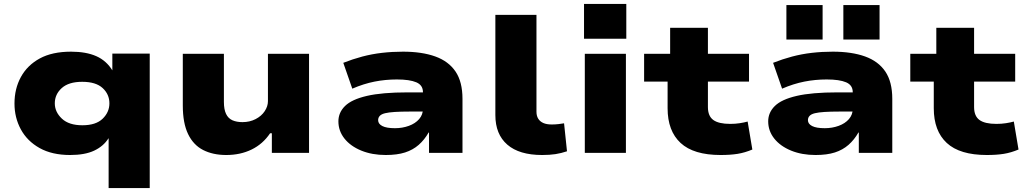

<svg xmlns="http://www.w3.org/2000/svg" viewBox="-20 -781 5239 981"><path d="M535 180V-74H534Q509 -34 461.5 -11.5Q414 11 338 11Q246 11 182.5 -24.5Q119 -60 86.5 -120Q54 -180 54 -252Q54 -328 87 -388Q120 -448 183.5 -482.5Q247 -517 343 -517Q420 -517 472 -494Q524 -471 555 -420H554V-507H745V180ZM401 -141Q470 -141 504.5 -174.5Q539 -208 539 -253Q539 -299 504.5 -331Q470 -363 400 -363Q331 -363 295.5 -331Q260 -299 260 -253Q260 -209 296 -175Q332 -141 401 -141Z M1136 11Q1068 11 1018 -14.5Q968 -40 941 -96Q914 -152 914 -242V-506H1124V-260Q1124 -222 1135 -199Q1146 -176 1167.5 -166.5Q1189 -157 1219 -157Q1256 -157 1286 -172.5Q1316 -188 1332.5 -213Q1349 -238 1349 -264V-506H1559V0H1369V-100H1360Q1323 -45 1265.5 -17Q1208 11 1136 11Z M1951 11Q1881 11 1826 -11.5Q1771 -34 1740 -73Q1709 -112 1709 -161Q1709 -206 1743 -239.5Q1777 -273 1854.5 -291Q1932 -309 2062 -309H2167V-211H2073Q2028 -211 1997 -209Q1966 -207 1947.5 -202.5Q1929 -198 1920.5 -189Q1912 -180 1912 -167Q1912 -148 1933.5 -137Q1955 -126 1998 -126Q2036 -126 2069 -138Q2102 -150 2121.5 -172.5Q2141 -195 2141 -225V-310Q2141 -346 2107 -360.5Q2073 -375 2008 -375Q1949 -375 1893.5 -364Q1838 -353 1780 -328L1734 -460Q1782 -479 1831 -492Q1880 -505 1932 -511Q1984 -517 2039 -517Q2136 -517 2204 -492.5Q2272 -468 2307.5 -415.5Q2343 -363 2343 -276V0H2172V-104H2170Q2149 -67 2119.5 -41Q2090 -15 2049.5 -2Q2009 11 1951 11Z M2750 11Q2633 11 2572 -42Q2511 -95 2511 -193V-705H2721V-210Q2721 -189 2730 -174.5Q2739 -160 2756 -152.5Q2773 -145 2799 -145Q2817 -145 2834 -147Q2851 -149 2862 -151L2877 -8Q2847 2 2818 6.5Q2789 11 2750 11Z M2964 -583V-761H3180V-583ZM2968 0V-506H3178V0Z M3662 11Q3524 11 3457.5 -50.5Q3391 -112 3391 -228V-364H3271V-506H3404V-639H3597V-506H3807V-364H3597V-234Q3597 -188 3624.5 -168Q3652 -148 3711 -148Q3737 -148 3759.5 -151.5Q3782 -155 3800 -160L3824 -17Q3786 -1 3749 5Q3712 11 3662 11Z M4147 11Q4077 11 4022 -11.5Q3967 -34 3936 -73Q3905 -112 3905 -161Q3905 -206 3939 -239.5Q3973 -273 4050.5 -291Q4128 -309 4258 -309H4363V-211H4269Q4224 -211 4193 -209Q4162 -207 4143.5 -202.5Q4125 -198 4116.5 -189Q4108 -180 4108 -167Q4108 -148 4129.5 -137Q4151 -126 4194 -126Q4232 -126 4265 -138Q4298 -150 4317.5 -172.5Q4337 -195 4337 -225V-310Q4337 -346 4303 -360.5Q4269 -375 4204 -375Q4145 -375 4089.5 -364Q4034 -353 3976 -328L3930 -460Q3978 -479 4027 -492Q4076 -505 4128 -511Q4180 -517 4235 -517Q4332 -517 4400 -492.5Q4468 -468 4503.5 -415.5Q4539 -363 4539 -276V0H4368V-104H4366Q4345 -67 4315.5 -41Q4286 -15 4245.5 -2Q4205 11 4147 11ZM4289 -579V-755H4474V-579ZM3998 -579V-755H4183V-579Z M5022 11Q4884 11 4817.5 -50.5Q4751 -112 4751 -228V-364H4631V-506H4764V-639H4957V-506H5167V-364H4957V-234Q4957 -188 4984.5 -168Q5012 -148 5071 -148Q5097 -148 5119.5 -151.5Q5142 -155 5160 -160L5184 -17Q5146 -1 5109 5Q5072 11 5022 11Z"/></svg>

Font: Nunito Sans 7pt Expanded Black
Style: Regular
Weight: 900
Width: 7
Designer: Vernon Adams
Foundry: Vernon Adams
Version: Version 3.101;gftools[0.9.27]